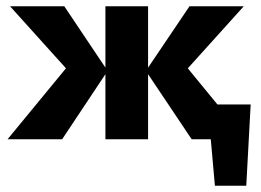

<svg xmlns="http://www.w3.org/2000/svg" viewBox="-20 -444 832 612"><path d="M665 148 642 -111H779L765 148ZM636 -111H720V0H636ZM591 0 445 -218 584 -424H757L537 -180V-277L764 0ZM4 0 232 -277V-180L12 -424H185L323 -218L178 0ZM316 0V-424H452V0Z"/></svg>

Font: Ysabeau Office ExtraBold
Style: Regular
Weight: 800
Designer: Christian Thalmann (Catharsis Fonts)
Version: Version 2.001;gftools[0.9.30]; featfreeze: tnum,lnum,ss02